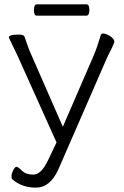

<svg xmlns="http://www.w3.org/2000/svg" viewBox="-20 -861 569 883"><path d="M377 -789H149Q136 -789 136 -815Q136 -841 150 -841H378Q391 -841 391 -815Q391 -789 377 -789ZM240 -206 61 -604Q38 -653 29.5 -669.5Q21 -686 20.5 -690.5Q20 -695 31.5 -698.5Q43 -702 66.5 -702Q90 -702 93 -692V-691Q98 -678 106 -654.5Q114 -631 121 -616L269 -278L411 -606Q426 -641 444 -701Q446 -707 454.5 -707Q463 -707 476 -701Q505 -686 506 -668Q505 -663 493 -637Q478 -609 469 -588L248 -81Q210 2 145 2Q80 2 36 -37Q33 -39 33 -51Q33 -63 41 -78.5Q49 -94 56 -94Q63 -94 81 -76Q99 -58 133.5 -58Q168 -58 198 -118ZM476 -701V-702Q476 -702 476 -701Z"/></svg>

Font: LXGW WenKai Lite Light
Style: Regular
Weight: 300
Designer: LXGW / Fontworks Inc.
Foundry: LXGW / Fontworks Inc.
Version: Version 1.511; March 25, 2025